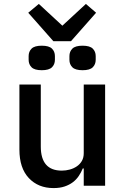

<svg xmlns="http://www.w3.org/2000/svg" viewBox="-20 -947 640 979"><path d="M407 -88H402Q394 -68 381.5 -49.5Q369 -31 351 -17.5Q333 -4 309 4Q285 12 253 12Q175 12 127 -39Q79 -90 79 -184V-516H188V-200Q188 -77 295 -77Q316 -77 336 -82.5Q356 -88 372 -99Q388 -110 397.5 -126.5Q407 -143 407 -166V-516H516V0H407ZM252 -737 124 -882 178 -927 298 -816 418 -927 470 -882 342 -737ZM193 -589Q156 -589 141 -604Q126 -619 126 -642V-661Q126 -684 141 -699Q156 -714 193 -714Q230 -714 245 -699Q260 -684 260 -661V-642Q260 -619 245 -604Q230 -589 193 -589ZM401 -589Q364 -589 349 -604Q334 -619 334 -642V-661Q334 -684 349 -699Q364 -714 401 -714Q438 -714 453 -699Q468 -684 468 -661V-642Q468 -619 453 -604Q438 -589 401 -589Z"/></svg>

Font: IBM Plex Mono Medium
Style: Regular
Weight: 500
Monospace: yes
Designer: Mike Abbink, Paul van der Laan, Pieter van Rosmalen
Foundry: Bold Monday
Version: Version 2.3